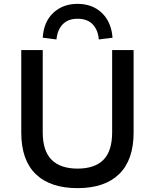

<svg xmlns="http://www.w3.org/2000/svg" viewBox="-20 -964 802 993"><path d="M381 9Q240 9 165 -63.5Q90 -136 90 -278V-705H201V-280Q201 -183 247 -137.5Q293 -92 381 -92Q470 -92 515 -137.5Q560 -183 560 -280V-705H671V-278Q671 -137 596.5 -64Q522 9 381 9ZM272 -760 201 -769Q206 -851 255.5 -897.5Q305 -944 381 -944Q458 -944 507 -897Q556 -850 562 -769L491 -760Q487 -809 459.5 -838Q432 -867 381 -867Q332 -867 304.5 -838.5Q277 -810 272 -760Z"/></svg>

Font: Nunito Sans 8pt SemiBold
Style: Regular
Weight: 600
Version: Version 3.101;gftools[0.9.27]